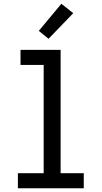

<svg xmlns="http://www.w3.org/2000/svg" viewBox="-20 -1000 540 1020"><path d="M75 0V-80H212V-655H89V-735H302V-80H425V0ZM238 -794 186 -836 306 -980 369 -930Z"/></svg>

Font: Iosevka Curly Slab Medium
Style: Regular
Weight: 500
Monospace: yes
Designer: Belleve Invis
Foundry: Belleve Invis
Version: Version 22.1.2; ttfautohint (v1.8.4)